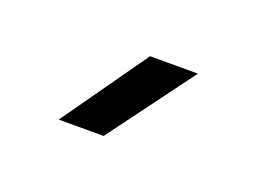

<svg xmlns="http://www.w3.org/2000/svg" viewBox="-38 -825 333 251"><g transform="rotate(20 128.0 -699.5)"><path d="M54.7 -640 138.6 -758.7H205.2L117.2 -640Z"/></g></svg>

Font: Big Shoulders Text SC Thin
Style: Regular
Weight: 100
Designer: Patric King
Foundry: XO Type Co
Version: Version 2.002